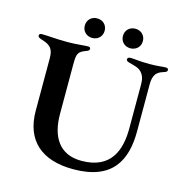

<svg xmlns="http://www.w3.org/2000/svg" viewBox="-130 -1036 1137 1173"><g transform="rotate(15 439.0 -450.0)"><path d="M436.8 14.2C684.7 14.2 754.3 -127.1 754.3 -310.4V-608C754.6 -687.5 794.7 -693.9 823.9 -704.5C832 -707.4 839.5 -710.9 839.5 -720.2C839.5 -730.1 832 -733 823.2 -733C804.7 -733 770.6 -727.3 724.1 -727.3C646.7 -727.3 631 -733.7 600.5 -733.7C589.1 -733.7 580.6 -730.1 580.6 -719.5C580.6 -710.6 587.7 -707 599.1 -703.8C633.2 -693.9 660.5 -690 680.8 -667.6C694.6 -652.3 703.1 -631.4 703.5 -602.3L703.8 -578.1V-314.6C703.8 -179 659.1 -48.3 471.6 -48.3C328.1 -48.3 272 -152.7 272 -291.2V-605.1C272 -672.2 277.3 -686.8 329.5 -705.3C340.9 -709.2 346.6 -714.8 346.6 -722.3C346.6 -729.4 341.6 -734.4 331.7 -734.4C308.9 -734.4 256.7 -727.3 204.2 -727.3C121.4 -727.3 79.9 -733.7 39.4 -733.7C27 -733.7 22 -728 22 -720.2C22 -711.6 28.8 -706.3 49 -700.3C106.2 -683.6 123.6 -660.2 123.6 -603V-273.4C123.6 -81 239.3 14.2 436.8 14.2ZM278.4 -852.3C278.4 -815.7 305.8 -790.5 341.3 -790.5C376.8 -790.5 404.1 -815.7 404.1 -852.3C404.1 -888.8 376.8 -914.4 341.3 -914.1C305.8 -914.4 278.4 -888.8 278.4 -852.3ZM519.9 -851.6C519.9 -815 547.2 -789.8 582.7 -789.8C618.3 -789.8 646 -815 646 -851.6C646 -888.1 618.3 -913.7 582.7 -913.4C547.2 -913.7 519.9 -888.1 519.9 -851.6Z"/></g></svg>

Font: Margiela Serif Semibold
Style: Regular
Weight: 600
Designer: Andreas Faust, Stefan Endress
Version: Version 1.002;FEAKit 1.0